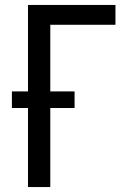

<svg xmlns="http://www.w3.org/2000/svg" viewBox="-20 -755 540 775"><path d="M93 0V-319H28V-386H93V-735H446V-655H183V-386H281V-319H183V0Z"/></svg>

Font: Iosevka Medium
Style: Regular
Weight: 500
Monospace: yes
Designer: Belleve Invis
Foundry: Belleve Invis
Version: Version 32.5.0; ttfautohint (v1.8.4)